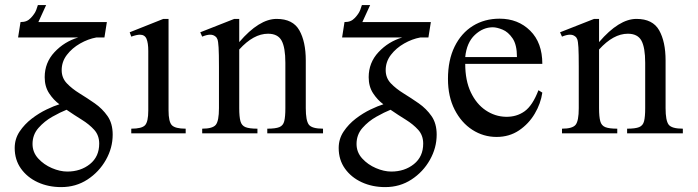

<svg xmlns="http://www.w3.org/2000/svg" viewBox="-20 -536 2805 772"><path d="M247.6 -94.7Q223.1 -85 190.9 -66.9Q158.7 -48.8 134.8 -21.7Q110.8 5.4 110.8 43Q110.8 76.2 133.5 101.1Q156.2 126 188.7 139.9Q221.2 153.8 250.5 153.8Q304.2 153.8 341.6 123.8Q378.9 93.8 378.9 41.5Q378.9 8.3 358.9 -13.9Q338.9 -36.1 308.8 -54.7Q278.8 -73.2 247.6 -94.7ZM409.7 -447.3 399.9 -385.3H367.2Q334.5 -379.4 302.2 -361.1Q270 -342.8 249 -315.4Q228 -288.1 228 -253.9Q228 -222.7 248.8 -200.9Q269.5 -179.2 300 -160.4Q330.6 -141.6 361.1 -120.4Q391.6 -99.1 412.4 -69.3Q433.1 -39.6 433.1 5.4Q433.1 58.6 405.8 106.9Q378.4 155.3 331.8 185.8Q285.2 216.3 226.1 216.3Q174.3 216.3 131.8 196.8Q89.4 177.2 64.2 141.8Q39.1 106.4 39.1 59.1Q39.1 22.5 58.8 -7.1Q78.6 -36.6 107.9 -59.1Q137.2 -81.5 167.5 -95.9Q197.8 -110.4 218.8 -116.7Q195.3 -133.8 177.5 -160.9Q159.7 -188 159.7 -225.6Q159.7 -284.2 199.2 -326.4Q238.8 -368.7 294.4 -385.3H52.7L62.5 -447.3Q76.2 -447.3 85.9 -451.2Q95.7 -455.1 104.2 -464.1Q112.8 -473.1 119.4 -483.4Q126 -493.7 132.3 -515.6H165.5L134.3 -447.3Z M726.6 0H507.8V-18.6Q550.3 -18.6 563.2 -32.5Q576.2 -46.4 576.2 -91.8V-331.1Q576.2 -363.3 569.1 -379.9Q562 -396.5 542.5 -396.5Q529.8 -396.5 507.8 -388.7L501.5 -406.2L636.7 -460H657.7V-91.8Q657.7 -46.4 671.1 -32.5Q684.6 -18.6 726.6 -18.6Z M1278.8 0H1054.7V-18.6Q1087.9 -18.6 1103.3 -24.9Q1118.7 -31.2 1123 -49.1Q1127.4 -66.9 1127.4 -101.1V-283.7Q1127.4 -344.7 1112.3 -372.6Q1097.2 -400.4 1057.6 -400.4Q999.5 -400.4 941.9 -336.9V-101.1Q941.9 -66.4 946.8 -48.6Q951.7 -30.8 967.3 -24.7Q982.9 -18.6 1015.1 -18.6V0H793V-18.6Q835 -18.6 847.7 -34.2Q860.4 -49.8 860.4 -101.1V-267.6Q860.4 -320.8 858.9 -345.5Q857.4 -370.1 854.2 -378.2Q851.1 -386.2 845.7 -389.6Q829.1 -403.8 793 -388.7L785.2 -406.2L921.9 -460H941.9V-366.7Q1022 -460 1092.3 -460Q1157.7 -460 1183.6 -414.1Q1209.5 -368.2 1209.5 -293V-101.1Q1209.5 -51.3 1221.7 -34.9Q1233.9 -18.6 1278.8 -18.6Z M1550.3 -94.7Q1525.9 -85 1493.7 -66.9Q1461.4 -48.8 1437.5 -21.7Q1413.6 5.4 1413.6 43Q1413.6 76.2 1436.3 101.1Q1459 126 1491.5 139.9Q1523.9 153.8 1553.2 153.8Q1606.9 153.8 1644.3 123.8Q1681.6 93.8 1681.6 41.5Q1681.6 8.3 1661.6 -13.9Q1641.6 -36.1 1611.6 -54.7Q1581.5 -73.2 1550.3 -94.7ZM1712.4 -447.3 1702.6 -385.3H1669.9Q1637.2 -379.4 1605 -361.1Q1572.8 -342.8 1551.8 -315.4Q1530.8 -288.1 1530.8 -253.9Q1530.8 -222.7 1551.5 -200.9Q1572.3 -179.2 1602.8 -160.4Q1633.3 -141.6 1663.8 -120.4Q1694.3 -99.1 1715.1 -69.3Q1735.8 -39.6 1735.8 5.4Q1735.8 58.6 1708.5 106.9Q1681.2 155.3 1634.5 185.8Q1587.9 216.3 1528.8 216.3Q1477.1 216.3 1434.6 196.8Q1392.1 177.2 1366.9 141.8Q1341.8 106.4 1341.8 59.1Q1341.8 22.5 1361.6 -7.1Q1381.3 -36.6 1410.6 -59.1Q1439.9 -81.5 1470.2 -95.9Q1500.5 -110.4 1521.5 -116.7Q1498 -133.8 1480.2 -160.9Q1462.4 -188 1462.4 -225.6Q1462.4 -284.2 1502 -326.4Q1541.5 -368.7 1597.2 -385.3H1355.5L1365.2 -447.3Q1378.9 -447.3 1388.7 -451.2Q1398.4 -455.1 1407 -464.1Q1415.5 -473.1 1422.1 -483.4Q1428.7 -493.7 1435.1 -515.6H1468.3L1437 -447.3Z M2145 -173.3 2160.6 -163.6Q2154.3 -119.6 2130.1 -78.9Q2106 -38.1 2066.9 -11.7Q2027.8 14.6 1976.6 14.6Q1923.8 14.6 1879.4 -13.9Q1835 -42.5 1808.1 -95Q1781.2 -147.5 1781.2 -218.8Q1781.2 -294.4 1807.9 -348.6Q1834.5 -402.8 1881.3 -431.9Q1928.2 -460.9 1988.8 -460.9Q2063 -460.9 2111.8 -412.6Q2160.6 -364.3 2160.6 -279.3H1850.6Q1850.6 -212.4 1873 -165Q1895.5 -117.7 1932.9 -92.5Q1970.2 -67.4 2013.7 -66.4Q2057.1 -65.4 2089.4 -88.6Q2121.6 -111.8 2145 -173.3ZM1850.6 -306.6H2058.6Q2058.6 -356 2041 -381.8Q2023.4 -407.7 2000.5 -417Q1977.5 -426.3 1961.4 -426.3Q1921.9 -426.3 1889.2 -395.5Q1856.4 -364.7 1850.6 -306.6Z M2725.6 0H2501.5V-18.6Q2534.7 -18.6 2550 -24.9Q2565.4 -31.2 2569.8 -49.1Q2574.2 -66.9 2574.2 -101.1V-283.7Q2574.2 -344.7 2559.1 -372.6Q2543.9 -400.4 2504.4 -400.4Q2446.3 -400.4 2388.7 -336.9V-101.1Q2388.7 -66.4 2393.6 -48.6Q2398.4 -30.8 2414.1 -24.7Q2429.7 -18.6 2461.9 -18.6V0H2239.7V-18.6Q2281.7 -18.6 2294.4 -34.2Q2307.1 -49.8 2307.1 -101.1V-267.6Q2307.1 -320.8 2305.7 -345.5Q2304.2 -370.1 2301 -378.2Q2297.9 -386.2 2292.5 -389.6Q2275.9 -403.8 2239.7 -388.7L2231.9 -406.2L2368.7 -460H2388.7V-366.7Q2468.8 -460 2539.1 -460Q2604.5 -460 2630.4 -414.1Q2656.2 -368.2 2656.2 -293V-101.1Q2656.2 -51.3 2668.5 -34.9Q2680.7 -18.6 2725.6 -18.6Z"/></svg>

Font: BabelStone Englisc
Style: Regular
Weight: 400
Designer: Andrew West
Foundry: BabelStone
Version: Version 1.000 June 24, 2023